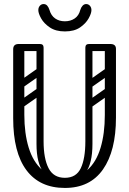

<svg xmlns="http://www.w3.org/2000/svg" viewBox="-20 -917 637 947"><path d="M300 10Q176 10 110.5 -77.5Q45 -165 45 -334V-674Q45 -700 72 -700Q100 -700 100 -676V-351Q100 -259 121.5 -189Q143 -119 187.5 -79.5Q232 -40 300 -40Q368 -40 411.5 -79Q455 -118 476 -188Q497 -258 497 -350V-674Q497 -700 524 -700Q552 -700 552 -676V-337Q552 -173 488 -81.5Q424 10 300 10ZM300 -40Q356 -40 378.5 -87.5Q401 -135 401 -220V-315H436V-207Q436 -110 402 -65.5Q368 -21 289 -21ZM300 -40 311 -21Q232 -21 196 -65.5Q160 -110 160 -207V-315H195V-220Q195 -135 219.5 -87.5Q244 -40 300 -40ZM56 -682Q56 -700 74 -700H177Q195 -700 195 -682Q195 -665 176 -665H73Q56 -665 56 -682ZM177 -554Q160 -554 160 -571V-681Q160 -698 177 -698Q195 -698 195 -682V-572Q195 -554 177 -554ZM542 -682Q542 -665 525 -665H420Q401 -665 401 -682Q401 -700 419 -700H524Q542 -700 542 -682ZM419 -554Q401 -554 401 -572V-682Q401 -698 419 -698Q436 -698 436 -681V-571Q436 -554 419 -554ZM189 -478Q194 -471 192.5 -464Q191 -457 186 -453L92 -387Q79 -378 69 -391Q58 -407 72 -416L166 -482Q179 -491 189 -478ZM189 -576Q194 -569 192.5 -562Q191 -555 186 -551L92 -485Q79 -476 69 -489Q58 -505 72 -514L166 -580Q179 -589 189 -576ZM82 -280Q64 -280 64 -298V-630Q64 -646 82 -646Q99 -646 99 -629V-297Q99 -280 82 -280ZM178 -280Q160 -280 160 -298V-630Q160 -646 178 -646Q195 -646 195 -629V-297Q195 -280 178 -280ZM526 -478Q531 -471 529.5 -464Q528 -457 523 -453L429 -387Q416 -378 406 -391Q395 -407 409 -416L503 -482Q516 -491 526 -478ZM526 -576Q531 -569 529.5 -562Q528 -555 523 -551L429 -485Q416 -476 406 -489Q395 -505 409 -514L503 -580Q516 -589 526 -576ZM419 -280Q401 -280 401 -298V-630Q401 -646 419 -646Q436 -646 436 -629V-297Q436 -280 419 -280ZM515 -280Q497 -280 497 -298V-630Q497 -646 515 -646Q532 -646 532 -629V-297Q532 -280 515 -280ZM300 -762Q255 -762 226 -781.5Q197 -801 183 -826Q169 -851 169 -867Q169 -880 176.5 -888.5Q184 -897 195 -897Q206 -897 213 -889Q220 -881 224 -868Q232 -840 252 -826Q272 -812 300 -812Q328 -812 348.5 -826Q369 -840 376 -868Q380 -881 387.5 -889Q395 -897 405 -897Q416 -897 423.5 -888.5Q431 -880 431 -867Q431 -851 417 -826Q403 -801 374.5 -781.5Q346 -762 300 -762Z"/></svg>

Font: Agu Display
Style: Regular
Weight: 400
Designer: Oluwaseun Badejo
Version: Version 1.103